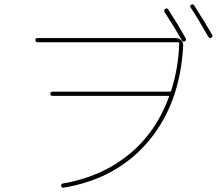

<svg xmlns="http://www.w3.org/2000/svg" viewBox="-20 -862 1040 895"><path d="M828.1 -673.8Q794.9 -732.4 747.1 -805.7Q742.2 -814.5 750 -820.3Q758.8 -826.2 763.7 -818.4Q806.6 -752.9 845.7 -683.6Q850.6 -674.8 841.8 -669.9Q833 -665 828.1 -673.8ZM951.2 -690.4Q901.4 -778.3 869.1 -826.2Q863.3 -835 871.1 -839.8Q879.9 -844.7 884.8 -836.9Q932.6 -762.7 968.8 -700.2Q973.6 -691.4 964.8 -686.5Q956.1 -681.6 951.2 -690.4ZM155.3 -665Q145.5 -665 145 -674.8Q144.5 -684.6 155.3 -684.6H799.8Q814.5 -684.6 824.7 -674.3Q835 -664.1 834 -650.4Q820.3 -380.9 673.3 -205.1Q526.4 -29.3 277.3 12.7Q267.6 14.6 265.1 4.9Q262.7 -4.9 274.4 -6.8Q454.1 -38.1 581.1 -142.1Q708 -246.1 767.6 -410.2Q769.5 -415 763.7 -415H224.6Q214.8 -415 214.8 -424.8Q214.8 -434.6 224.6 -434.6H771.5Q776.4 -434.6 778.3 -440.4Q811.5 -543.9 815.4 -659.2Q815.4 -665 809.6 -665Z"/></svg>

Font: Rounded-X Mgen+ 2m thin
Style: Regular
Weight: 100
Designer: [Source Han Sans]
Ryoko NISHIZUKA  (kana & ideographs); Paul D. Hunt (Latin, Greek & Cyrillic); Wenlong ZHANG  (bopomofo
Version: Version 1.059.20150602